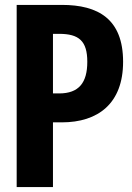

<svg xmlns="http://www.w3.org/2000/svg" viewBox="-20 -763 540 783"><path d="M48 0H196V-264H232C380 -264 482 -341 482 -511C482 -686 380 -743 232 -743H48ZM196 -382V-625H221C302 -625 336 -596 336 -511C336 -426 302 -382 221 -382Z"/></svg>

Font: Noto Sans Mono CJK SC
Style: Bold
Weight: 700
Designer: Ryoko NISHIZUKA 西塚涼子 (kana, bopomofo & ideographs); Paul D. Hunt (Latin, Greek & Cyrillic); Sandoll Communications 산돌커뮤니
Foundry: Adobe
Version: Version 2.004;hotconv 1.0.118;makeotfexe 2.5.65603